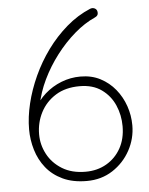

<svg xmlns="http://www.w3.org/2000/svg" viewBox="-53 -770 639 824"><g transform="rotate(-5 266.5 -358.5)"><path d="M288 10Q228 10 184.5 -10.5Q141 -31 113.5 -65.5Q86 -100 73 -143.5Q60 -187 60 -232Q60 -285 74 -343Q88 -401 114.5 -459Q141 -517 178.5 -568.5Q216 -620 263.5 -661Q311 -702 366 -725Q372 -727 375 -727Q384 -727 390.5 -721.5Q397 -716 397 -704Q397 -698 393.5 -693.5Q390 -689 383 -686Q338 -666 294.5 -628.5Q251 -591 214 -542.5Q177 -494 151 -440Q125 -386 115 -332L95 -314Q114 -352 145.5 -380Q177 -408 216.5 -423.5Q256 -439 299 -439Q347 -439 384.5 -419.5Q422 -400 448.5 -367.5Q475 -335 489 -294.5Q503 -254 503 -211Q503 -154 475.5 -103.5Q448 -53 399.5 -21.5Q351 10 288 10ZM286 -30Q337 -30 376.5 -53Q416 -76 438.5 -116.5Q461 -157 461 -211Q461 -259 442.5 -301.5Q424 -344 386.5 -371Q349 -398 292 -398Q231 -398 188.5 -371.5Q146 -345 123.5 -301.5Q101 -258 101 -207Q101 -162 122.5 -121.5Q144 -81 185.5 -55.5Q227 -30 286 -30Z"/></g></svg>

Font: Quicksand Light Light
Style: Regular
Weight: 300
Version: Version 3.006